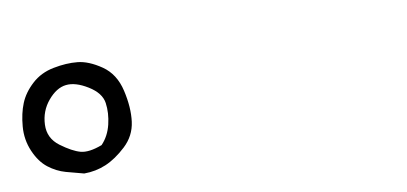

<svg xmlns="http://www.w3.org/2000/svg" viewBox="-41 -928 1083 511"><g transform="rotate(-10 500.0 -672.0)"><path d="M152.3 -524.4Q128.9 -530.3 104.5 -537.1Q80.1 -543.9 58.6 -560.5Q37.1 -577.1 23.4 -608.9Q9.8 -640.6 12.7 -675.8Q15.6 -710.9 26.4 -737.3Q37.1 -763.7 61.5 -786.1Q85.9 -808.6 121.1 -815.4Q156.2 -822.3 186 -819.3Q215.8 -816.4 250 -793Q284.2 -769.5 294.9 -722.7Q305.7 -675.8 300.8 -638.2Q295.9 -600.6 267.6 -574.2Q239.3 -547.9 211.4 -536.1Q183.6 -524.4 152.3 -524.4ZM210.9 -590.8Q230.5 -611.3 237.8 -641.6Q245.1 -671.9 241.2 -699.2Q237.3 -726.6 204.1 -747.1Q170.9 -767.6 145 -764.6Q119.1 -761.7 96.2 -734.4Q73.2 -707 71.8 -670.4Q70.3 -633.8 100.6 -611.3Q130.9 -588.9 152.8 -583Q174.8 -577.1 210.9 -590.8Z"/></g></svg>

Font: NaikaiFont
Style: Regular-Lite
Weight: 400
Version: Version 1.67